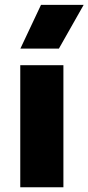

<svg xmlns="http://www.w3.org/2000/svg" viewBox="-20 -790 373 810"><path d="M65.5 0V-515H247.5V0ZM66 -585 153 -769.5H333L228.5 -585Z"/></svg>

Font: Geologica Cursive ExtraBold
Style: Regular
Weight: 800
Designer: Sindre Bremnes, Frode Helland
Foundry: Monokrom Skriftforlag AS
Version: Version 1.010;gftools[0.9.28]